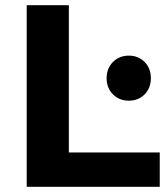

<svg xmlns="http://www.w3.org/2000/svg" viewBox="-20 -720 644 740"><path d="M82.9 0V-700H245.3V-132.3H595.7V0ZM476.5 -331.9Q439.8 -331.9 415.3 -356.3Q390.9 -380.8 390.9 -418.7Q390.9 -456.6 415.3 -481.1Q439.8 -505.6 476.5 -505.6Q513.2 -505.6 537.4 -481.1Q561.5 -456.6 561.5 -418.7Q561.5 -380.8 537.4 -356.3Q513.2 -331.9 476.5 -331.9Z"/></svg>

Font: Montserrat Thin
Style: Regular
Weight: 100
Designer: Julieta Ulanovsky
Foundry: Julieta Ulanovsky
Version: Version 9.000